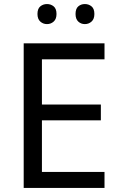

<svg xmlns="http://www.w3.org/2000/svg" viewBox="-20 -928 596 948"><path d="M496 0H97V-714H496V-635H187V-412H478V-334H187V-79H496ZM165 -859Q165 -885 179 -896.5Q193 -908 212 -908Q231 -908 245 -896.5Q259 -885 259 -859Q259 -834 245 -821.5Q231 -809 212 -809Q193 -809 179 -821.5Q165 -834 165 -859ZM353 -859Q353 -885 366.5 -896.5Q380 -908 399 -908Q418 -908 432 -896.5Q446 -885 446 -859Q446 -834 432 -821.5Q418 -809 399 -809Q380 -809 366.5 -821.5Q353 -834 353 -859Z"/></svg>

Font: Noto Sans Armenian
Style: Regular
Weight: 400
Designer: Monotype Design Team
Foundry: Monotype Imaging Inc.
Version: Version 2.007